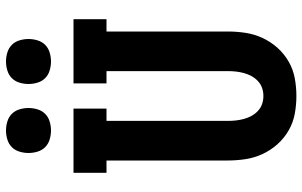

<svg xmlns="http://www.w3.org/2000/svg" viewBox="-204 -796 1008 640"><g transform="rotate(-90 300.0 -476.0)"><path d="M300 8Q270 8 240.5 2.5Q211 -3 185 -18Q159 -33 139 -55.5Q119 -78 106.5 -105Q94 -132 89.5 -161.5Q85 -191 85 -221V-625H44V-735H258V-625H217V-221Q217 -207 218.5 -193.5Q220 -180 223.5 -167Q227 -154 233.5 -142Q240 -130 250 -120.5Q260 -111 273 -106.5Q286 -102 300 -102Q314 -102 327 -106.5Q340 -111 350 -120.5Q360 -130 366.5 -142Q373 -154 376.5 -167Q380 -180 381.5 -193.5Q383 -207 383 -221V-625H342V-735H556V-625H515V-221Q515 -191 510.5 -161.5Q506 -132 493.5 -105Q481 -78 461 -55.5Q441 -33 415 -18Q389 -3 359.5 2.5Q330 8 300 8ZM415 -810Q400 -810 385 -814.5Q370 -819 359.5 -829.5Q349 -840 344.5 -855Q340 -870 340 -885Q340 -900 344.5 -915Q349 -930 359.5 -940.5Q370 -951 385 -955.5Q400 -960 415 -960Q430 -960 445 -955.5Q460 -951 470.5 -940.5Q481 -930 485.5 -915Q490 -900 490 -885Q490 -870 485.5 -855Q481 -840 470.5 -829.5Q460 -819 445 -814.5Q430 -810 415 -810ZM185 -810Q170 -810 155 -814.5Q140 -819 129.5 -829.5Q119 -840 114.5 -855Q110 -870 110 -885Q110 -900 114.5 -915Q119 -930 129.5 -940.5Q140 -951 155 -955.5Q170 -960 185 -960Q200 -960 215 -955.5Q230 -951 240.5 -940.5Q251 -930 255.5 -915Q260 -900 260 -885Q260 -870 255.5 -855Q251 -840 240.5 -829.5Q230 -819 215 -814.5Q200 -810 185 -810Z"/></g></svg>

Font: Iosevka HT Extrabold Extended
Style: Regular
Weight: 800
Width: 7
Monospace: yes
Designer: Belleve Invis
Foundry: Belleve Invis
Version: Version 32.3.0; ttfautohint (v1.8.4)